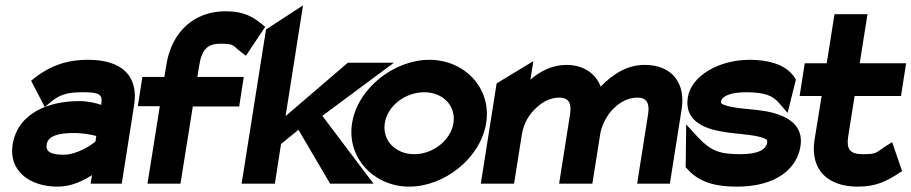

<svg xmlns="http://www.w3.org/2000/svg" viewBox="-20 -685 3399 716"><path d="M27 -145C12 -49 89 11 195 11C245 11 289 -10 323 -32L318 0H434L480 -292C498 -404 432 -462 309 -462C224 -462 166 -437 115 -399L96 -384L147 -286L171 -306C206 -334 233 -341 290 -341C350 -341 363 -333 358 -299V-294C339 -300 309 -308 276 -308C163 -308 46 -265 27 -145ZM154 -146C159 -177 193 -189 257 -189C288 -189 320 -183 339 -178L336 -157C319 -143 267 -108 217 -108C168 -108 150 -120 154 -146Z M494 -289H576L530 0H653L699 -288H872L889 -398H716L723 -441C732 -499 753 -522 802 -522C854 -522 847 -516 875 -494L897 -477L969 -585L953 -598C923 -621 891 -643 821 -643C706 -643 622 -569 601 -447L593 -398H511Z M881 0H1005L1028 -148L1093 -201L1211 0H1373L1182 -253L1449 -451H1277L1045 -252L1110 -665L972 -575Z M1293 -226C1272 -95 1376 11 1506 11C1637 11 1772 -95 1793 -226C1814 -357 1712 -462 1581 -462C1451 -462 1314 -357 1293 -226ZM1415 -226C1425 -290 1491 -341 1562 -341C1632 -341 1681 -290 1671 -226C1661 -162 1595 -110 1525 -110C1454 -110 1405 -162 1415 -226Z M1773 0H1897L1926 -183C1933 -226 1954 -260 1980 -283C2002 -304 2031 -321 2066 -321C2100 -321 2112 -301 2106 -260L2065 0H2189L2218 -183C2222 -209 2232 -231 2244 -250C2252 -263 2260 -273 2271 -283C2293 -304 2322 -321 2357 -321C2391 -321 2403 -301 2397 -260L2356 0H2478L2522 -278C2537 -372 2489 -443 2384 -443C2317 -443 2264 -407 2220 -362C2201 -412 2155 -443 2092 -443C2040 -443 1995 -420 1958 -388L1969 -457L1832 -374Z M2545 -322C2531 -234 2607 -205 2674 -194C2724 -185 2786 -184 2822 -172C2840 -166 2842 -163 2841 -154C2837 -127 2807 -110 2741 -110C2664 -110 2631 -122 2583 -173L2539 -221L2537 -61L2543 -55C2591 0 2660 11 2728 11C2876 11 2952 -57 2965 -139C2976 -206 2933 -240 2885 -257C2824 -281 2735 -275 2686 -292C2668 -298 2668 -300 2669 -307C2672 -325 2701 -341 2762 -341C2833 -341 2862 -328 2886 -300L2917 -264L2948 -388L2944 -395C2910 -448 2838 -462 2776 -462C2660 -462 2558 -402 2545 -322Z M2962 -327H3044L3017 -160C3002 -54 3064 11 3179 11C3249 11 3287 -11 3324 -34L3344 -47L3307 -155L3280 -138C3245 -115 3250 -110 3198 -110C3149 -110 3136 -129 3143 -176L3167 -327H3340L3359 -449H3186L3215 -632H3092L3063 -449H2981Z"/></svg>

Font: Charger Pro
Style: UltraNarObl
Weight: 900
Designer: Jasper
Foundry: Cannot Into Space Fonts
Version: Version 1.09